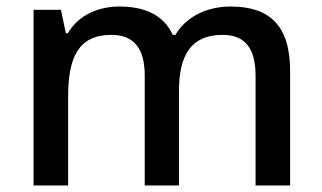

<svg xmlns="http://www.w3.org/2000/svg" viewBox="-20 -569 989 589"><path d="M687 -549C619 -549 553 -521 518 -462H510C483 -521 427 -549 346 -549C282 -549 221 -523 188 -467H182L167 -539H83V0H189V-272C189 -394 221 -462 322 -462C391 -462 424 -420 424 -337V0H529V-290C529 -401 567 -462 663 -462C732 -462 764 -420 764 -337V0H870V-351C870 -490 808 -549 687 -549Z"/></svg>

Font: Noto Sans Devanagari UI Medium
Style: Regular
Weight: 500
Designer: Jelle Bosma - Monotype Design Team
Foundry: Monotype Imaging Inc.
Version: Version 2.004